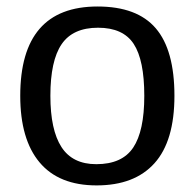

<svg xmlns="http://www.w3.org/2000/svg" viewBox="-20 -558 596 588"><path d="M514.2 -264.6Q514.2 -126 453.1 -58.1Q392.1 9.8 275.9 9.8Q160.2 9.8 101.1 -60.8Q42 -131.3 42 -264.6Q42 -538.1 278.8 -538.1Q399.9 -538.1 457 -471.4Q514.2 -404.8 514.2 -264.6ZM421.9 -264.6Q421.9 -374 389.4 -423.6Q356.9 -473.1 280.3 -473.1Q203.1 -473.1 168.7 -422.6Q134.3 -372.1 134.3 -264.6Q134.3 -160.2 168.2 -107.7Q202.1 -55.2 274.9 -55.2Q354 -55.2 387.9 -106Q421.9 -156.7 421.9 -264.6Z"/></svg>

Font: Arimo
Style: Regular
Weight: 400
Designer: Steve Matteson
Foundry: Monotype Imaging Inc.
Version: Version 1.33